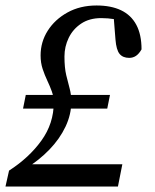

<svg xmlns="http://www.w3.org/2000/svg" viewBox="-35 -680 566 700"><path d="M-15 0 -2 -58Q71 -105 116 -167.5Q161 -230 161 -306Q161 -327 154 -346.5Q147 -366 137.5 -386Q128 -406 120.5 -428.5Q113 -451 113 -478Q113 -527 139 -568Q165 -609 211 -634.5Q257 -660 317 -660Q370 -660 406.5 -642.5Q443 -625 462 -589.5Q481 -554 481 -500Q472 -484 461 -476.5Q450 -469 436 -469Q413 -469 401 -483.5Q389 -498 386 -536L379 -624L439 -593Q409 -606 383.5 -610Q358 -614 334 -614Q291 -614 261 -594Q231 -574 215.5 -542Q200 -510 200 -474Q200 -433 206.5 -406Q213 -379 219 -357Q225 -335 225 -309Q225 -263 204 -218.5Q183 -174 145.5 -135Q108 -96 58 -65V-81H411L395 0ZM49 -284 59 -334H366L356 -284Z"/></svg>

Font: Source Serif 4
Style: Italic
Weight: 400
Italic angle: -12°
Designer: Frank Grießhammer
Foundry: Adobe Systems Incorporated
Version: Version 4.004;hotconv 1.0.116;makeotfexe 2.5.65601